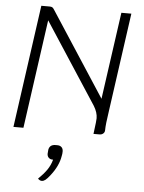

<svg xmlns="http://www.w3.org/2000/svg" viewBox="-64 -750 817 1092"><g transform="rotate(5 345.0 -204.0)"><path d="M641 -700 562 -137Q550 -59 550 -27Q550 -15 541.5 -7.5Q533 0 521 0H486L494 -64Q496 -84 496 -90Q496 -123 474 -159L173 -621L86 0H29L127 -700H174Q184 -700 189.5 -697Q195 -694 201 -684L514 -203L584 -700ZM320 115Q320 129 317 141Q308 198 264 254Q247 276 236.5 284Q226 292 216 292Q205 292 194 281Q224 252 242.5 225.5Q261 199 270 166H267Q253 166 244.5 157.5Q236 149 236 135L238 111Q244 82 277 82H287Q302 82 311 90.5Q320 99 320 115Z"/></g></svg>

Font: Krub Light
Style: Italic
Weight: 300
Italic angle: -8°
Designer: Ekaluck Peanpanawate
Foundry: Cadson Demak Co.,Ltd.
Version: Version 1.000; ttfautohint (v1.6)